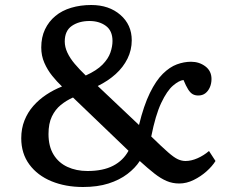

<svg xmlns="http://www.w3.org/2000/svg" viewBox="-20 -734 917 768"><path d="M312 14Q242 14 186 -9Q130 -32 97.5 -76Q65 -120 65 -181Q65 -220 78 -252.5Q91 -285 113.5 -310.5Q136 -336 165.5 -355.5Q195 -375 228 -388Q208 -407 189 -430.5Q170 -454 157.5 -482.5Q145 -511 145 -544Q145 -585 160 -616.5Q175 -648 201.5 -670Q228 -692 265 -703Q302 -714 345 -714Q416 -714 461.5 -674.5Q507 -635 507 -573Q507 -534 490 -499.5Q473 -465 442.5 -437.5Q412 -410 371 -390L536 -234Q555 -312 579.5 -362Q604 -412 631.5 -439Q659 -466 687.5 -476.5Q716 -487 744 -487Q777 -487 801.5 -468.5Q826 -450 826 -418Q826 -400 819.5 -385Q813 -370 801.5 -361Q790 -352 773 -352Q760 -352 750.5 -357.5Q741 -363 732.5 -376.5Q724 -390 714 -414Q696 -412 672 -391.5Q648 -371 625 -322.5Q602 -274 585 -188Q627 -147 651.5 -125.5Q676 -104 691.5 -97Q707 -90 722 -90Q745 -90 770 -101Q795 -112 816 -130L842 -90Q829 -69 806 -48.5Q783 -28 754.5 -14Q726 0 697 0Q670 0 646.5 -10Q623 -20 597.5 -40Q572 -60 539 -90Q521 -62 489.5 -38Q458 -14 414 0Q370 14 312 14ZM330 -50Q392 -50 432.5 -71Q473 -92 494 -131L272 -344Q245 -332 223 -314Q201 -296 187.5 -268Q174 -240 174 -198Q174 -149 194 -116Q214 -83 249.5 -66.5Q285 -50 330 -50ZM323 -432Q367 -452 390 -475.5Q413 -499 421.5 -523.5Q430 -548 430 -570Q430 -611 403.5 -630.5Q377 -650 338 -650Q296 -650 267.5 -630.5Q239 -611 239 -568Q239 -546 249.5 -523.5Q260 -501 279 -478.5Q298 -456 323 -432Z"/></svg>

Font: Literata Variable Black
Style: Regular
Weight: 900
Designer: Latin by Veronika Burian and Jose Scaglione. Greek by Irene Vlachou. Cyrillic by Vera Evstafieva.
Foundry: TypeTogether
Version: Version 3.021